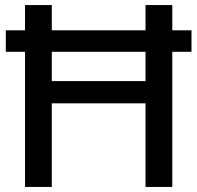

<svg xmlns="http://www.w3.org/2000/svg" viewBox="-20 -740 781 760"><path d="M3 -535V-620H738V-535ZM79 0V-720H185V0ZM556 0V-720H662V0ZM131 -419H603V-331H131Z"/></svg>

Font: Instrument Sans Medium
Style: Regular
Weight: 500
Designer: Rodrigo Fuenzalida
Foundry: fragTYPE
Version: Version 1.000;gftools[0.9.28]